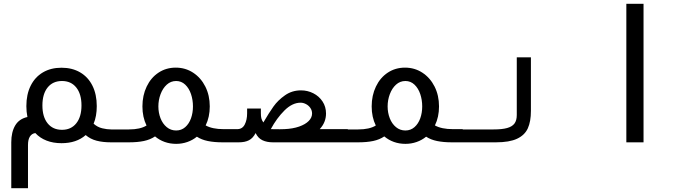

<svg xmlns="http://www.w3.org/2000/svg" viewBox="-20 -745 3640 1005"><path d="M428.5 -38Q380.5 4.5 302 4.5Q258.5 4.5 223.8 -9Q189 -22.5 165 -48.5Q146.5 -46 136.5 -30.2Q126.5 -14.5 126.5 14V240H39V0Q39 -53.5 59.5 -88.2Q80 -123 123.5 -132.5Q118 -160 118 -189.5Q118 -251 140.5 -296.2Q163 -341.5 204.5 -366Q246 -390.5 302 -390.5Q358 -390.5 399.8 -366Q441.5 -341.5 464 -296.2Q486.5 -251 486.5 -189.5Q486.5 -136.5 470 -97.5Q490 -79.5 515 -73.5Q540 -67.5 561.5 -67.5H602V0H561.5Q518 0 485.5 -8.5Q453 -17 428.5 -38ZM406.5 -193Q406.5 -253 379.2 -287Q352 -321 304.5 -321Q256.5 -321 229.2 -287Q202 -253 202 -193Q202 -133.5 229.2 -99.5Q256.5 -65.5 304.5 -65.5Q352 -65.5 379.2 -99.5Q406.5 -133.5 406.5 -193Z M791.5 -31Q766.5 -14 733.2 -7Q700 0 655 0H598.5V-67.5H655Q714 -67.5 747 -88Q725.5 -132 725.5 -188Q725.5 -245.5 747.8 -292Q770 -338.5 809.8 -364.8Q849.5 -391 900 -391Q950.5 -391 991 -364.5Q1031.5 -338 1054.8 -291.8Q1078 -245.5 1078 -188Q1078 -132.5 1056.5 -88.5Q1091.5 -69 1150.5 -69H1202V0H1145.5Q1101 0 1068 -6.8Q1035 -13.5 1010.5 -29.5Q988.5 -11.5 960.8 -1.8Q933 8 902 8Q870 8 842 -2Q814 -12 791.5 -31ZM990 -188Q990 -222 979.8 -252.5Q969.5 -283 949.5 -302Q929.5 -321 902 -321Q874 -321 853 -302Q832 -283 820.5 -252.2Q809 -221.5 809 -188Q809 -155 820.2 -126Q831.5 -97 852.8 -79.5Q874 -62 902 -62Q929.5 -62 949.5 -79.5Q969.5 -97 979.8 -125.8Q990 -154.5 990 -188Z M1200 -69H1222Q1248.5 -69 1261 -93.2Q1273.5 -117.5 1273.5 -152V-177H1345.5V-153Q1345.5 -136.5 1348 -126Q1350.5 -115.5 1358.5 -104Q1388 -154.5 1411.5 -187.5Q1435 -220.5 1471.8 -246.2Q1508.5 -272 1555.5 -272Q1590 -272 1620 -256.8Q1650 -241.5 1668.2 -214Q1686.5 -186.5 1686.5 -151Q1686.5 -104.5 1653.5 -69H1800.5V0H1465.5H1454.5H1409Q1377 0 1354 -10.8Q1331 -21.5 1318 -48.5Q1304 -21.5 1283 -10.8Q1262 0 1229.5 0H1200ZM1445 -68.5 1465.5 -69H1468Q1513 -71 1545.8 -82.5Q1578.5 -94 1596 -111.8Q1613.5 -129.5 1613.5 -151Q1613.5 -167 1604.5 -180Q1595.5 -193 1581.5 -200.2Q1567.5 -207.5 1553.5 -207.5Q1510 -207.5 1469 -166.8Q1428 -126 1397.5 -69Z M1991.5 -31Q1966.5 -14 1933.2 -7Q1900 0 1855 0H1798.5V-67.5H1855Q1914 -67.5 1947 -88Q1925.5 -132 1925.5 -188Q1925.5 -245.5 1947.8 -292Q1970 -338.5 2009.8 -364.8Q2049.5 -391 2100 -391Q2150.5 -391 2191 -364.5Q2231.5 -338 2254.8 -291.8Q2278 -245.5 2278 -188Q2278 -132.5 2256.5 -88.5Q2291.5 -69 2350.5 -69H2402V0H2345.5Q2301 0 2268 -6.8Q2235 -13.5 2210.5 -29.5Q2188.5 -11.5 2160.8 -1.8Q2133 8 2102 8Q2070 8 2042 -2Q2014 -12 1991.5 -31ZM2190 -188Q2190 -222 2179.8 -252.5Q2169.5 -283 2149.5 -302Q2129.5 -321 2102 -321Q2074 -321 2053 -302Q2032 -283 2020.5 -252.2Q2009 -221.5 2009 -188Q2009 -155 2020.2 -126Q2031.5 -97 2052.8 -79.5Q2074 -62 2102 -62Q2129.5 -62 2149.5 -79.5Q2169.5 -97 2179.8 -125.8Q2190 -154.5 2190 -188Z M2400 -67.5H2564Q2608 -67.5 2634.2 -74.8Q2660.5 -82 2672.8 -98.2Q2685 -114.5 2685 -143V-445H2759V-164.5Q2759 -109 2742.8 -73.2Q2726.5 -37.5 2686.5 -18.8Q2646.5 0 2575.5 0H2400Z M3348.5 -725V0H3258.5V-725Z"/></svg>

Font: JuliaMono
Style: Regular
Weight: 400
Monospace: yes
Designer: cormullion
Foundry: corm
Version: Version 0.055; ttfautohint (v1.8.4)